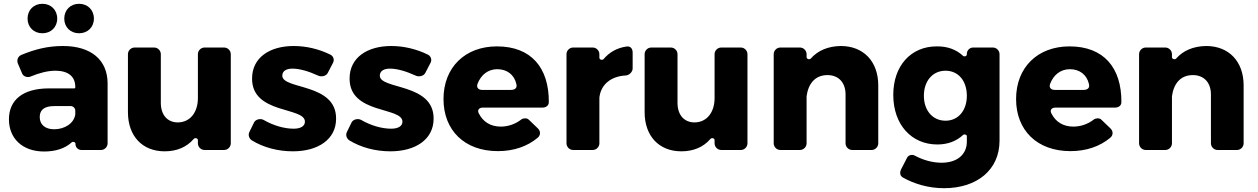

<svg xmlns="http://www.w3.org/2000/svg" viewBox="-20 -789 6616 1010"><path d="M203 -614C248 -614 281 -646 281 -691C281 -737 248 -769 203 -769C158 -769 125 -737 125 -691C125 -646 158 -614 203 -614ZM396 -614C441 -614 474 -646 474 -691C474 -737 441 -769 396 -769C351 -769 318 -737 318 -691C318 -646 351 -614 396 -614ZM311 -547C232 -547 164 -530 92 -500C74 -492 67 -473 74 -455L97 -401C104 -386 125 -380 140 -386C187 -406 234 -417 271 -417C341 -417 376 -385 376 -332V-328C376 -326 374 -324 372 -324H234C100 -323 27 -263 27 -161C27 -62 97 8 212 8C272 8 322 -8 357 -40C363 -46 377 -42 377 -33V-31C377 -14 391 0 408 0H511C530 0 546 -16 546 -35V-352C545 -474 459 -547 311 -547ZM265 -109C217 -109 189 -134 189 -173C189 -213 215 -231 267 -231H352C365 -231 376 -220 376 -207V-187C369 -139 319 -109 265 -109Z M1159 -539H1056C1037 -539 1021 -523 1021 -504V-273C1021 -200 982 -146 916 -145C861 -145 826 -184 826 -248V-504C826 -523 810 -539 791 -539H688C669 -539 653 -523 653 -504V-199C653 -73 729 7 846 7C910 7 962 -15 999 -58C1006 -66 1021 -62 1021 -52V-35C1021 -16 1037 0 1056 0H1159C1178 0 1194 -16 1194 -35V-504C1194 -523 1178 -539 1159 -539Z M1525 -547C1400 -547 1306 -487 1306 -376C1305 -187 1584 -228 1584 -149C1584 -124 1559 -112 1525 -112C1476 -112 1419 -128 1367 -158C1351 -167 1326 -162 1317 -146L1292 -95C1284 -79 1290 -61 1304 -51C1366 -13 1442 7 1521 7C1651 7 1748 -54 1748 -165C1749 -353 1465 -317 1465 -391C1465 -416 1487 -428 1518 -428C1555 -428 1602 -415 1654 -391C1671 -383 1696 -389 1704 -405L1731 -457C1741 -474 1734 -494 1717 -502C1658 -531 1591 -547 1525 -547Z M2038 -547C1913 -547 1819 -487 1819 -376C1818 -187 2097 -228 2097 -149C2097 -124 2072 -112 2038 -112C1989 -112 1932 -128 1880 -158C1864 -167 1839 -162 1830 -146L1805 -95C1797 -79 1803 -61 1817 -51C1879 -13 1955 7 2034 7C2164 7 2261 -54 2261 -165C2262 -353 1978 -317 1978 -391C1978 -416 2000 -428 2031 -428C2068 -428 2115 -415 2167 -391C2184 -383 2209 -389 2217 -405L2244 -457C2254 -474 2247 -494 2230 -502C2171 -531 2104 -547 2038 -547Z M2594 -545C2427 -545 2313 -435 2313 -268C2313 -104 2423 6 2599 6C2683 6 2754 -19 2808 -64C2824 -77 2825 -98 2810 -113L2761 -160C2752 -169 2733 -168 2723 -161C2691 -136 2653 -123 2614 -123C2561 -123 2521 -148 2499 -192C2489 -210 2500 -223 2520 -223H2833C2852 -223 2867 -233 2867 -252C2868 -432 2775 -545 2594 -545ZM2492 -348C2510 -395 2547 -425 2596 -425C2647 -425 2685 -396 2696 -348C2702 -327 2690 -316 2667 -316H2517C2496 -316 2485 -329 2492 -348Z M3098 -539H2995C2976 -539 2960 -523 2960 -504V-35C2960 -16 2976 0 2995 0H3098C3117 0 3133 -16 3133 -35V-275C3133 -275 3134 -282 3134 -283C3144 -346 3195 -388 3272 -392C3290 -393 3308 -411 3308 -429V-512C3308 -534 3296 -548 3274 -544C3226 -537 3185 -514 3155 -478C3148 -471 3133 -475 3133 -485V-504C3133 -523 3117 -539 3098 -539Z M3877 -539H3774C3755 -539 3739 -523 3739 -504V-273C3739 -200 3700 -146 3634 -145C3579 -145 3544 -184 3544 -248V-504C3544 -523 3528 -539 3509 -539H3406C3387 -539 3371 -523 3371 -504V-199C3371 -73 3447 7 3564 7C3628 7 3680 -15 3717 -58C3724 -66 3739 -62 3739 -52V-35C3739 -16 3755 0 3774 0H3877C3896 0 3912 -16 3912 -35V-504C3912 -523 3896 -539 3877 -539Z M4333 -394C4391 -394 4428 -355 4428 -292V-35C4428 -16 4444 0 4463 0H4565C4584 0 4600 -16 4600 -35V-340C4600 -466 4522 -547 4403 -547C4337 -546 4283 -524 4245 -481C4239 -474 4223 -478 4223 -488V-504C4223 -523 4207 -539 4188 -539H4085C4066 -539 4050 -523 4050 -504V-35C4050 -16 4066 0 4085 0H4188C4207 0 4223 -16 4223 -35V-283C4232 -348 4267 -394 4333 -394Z M5203 -539H5099C5081 -539 5066 -524 5066 -506V-503C5066 -493 5052 -489 5045 -496C5011 -528 4964 -546 4907 -545C4772 -545 4679 -443 4679 -290C4679 -133 4775 -29 4911 -29C4966 -29 5012 -47 5046 -79C5052 -85 5066 -81 5066 -73V-44C5066 23 5016 67 4933 67C4885 67 4836 53 4793 30C4780 22 4759 26 4752 40L4720 102C4712 119 4714 136 4730 145C4788 178 4864 201 4946 201C5120 201 5238 104 5238 -49V-504C5238 -523 5222 -539 5203 -539ZM4954 -154C4886 -154 4840 -208 4840 -285C4840 -363 4886 -417 4954 -417C5021 -417 5066 -364 5066 -285C5066 -208 5021 -154 4954 -154Z M5606 -545C5439 -545 5325 -435 5325 -268C5325 -104 5435 6 5611 6C5695 6 5766 -19 5820 -64C5836 -77 5837 -98 5822 -113L5773 -160C5764 -169 5745 -168 5735 -161C5703 -136 5665 -123 5626 -123C5573 -123 5533 -148 5511 -192C5501 -210 5512 -223 5532 -223H5845C5864 -223 5879 -233 5879 -252C5880 -432 5787 -545 5606 -545ZM5504 -348C5522 -395 5559 -425 5608 -425C5659 -425 5697 -396 5708 -348C5714 -327 5702 -316 5679 -316H5529C5508 -316 5497 -329 5504 -348Z M6255 -394C6313 -394 6350 -355 6350 -292V-35C6350 -16 6366 0 6385 0H6487C6506 0 6522 -16 6522 -35V-340C6522 -466 6444 -547 6325 -547C6259 -546 6205 -524 6167 -481C6161 -474 6145 -478 6145 -488V-504C6145 -523 6129 -539 6110 -539H6007C5988 -539 5972 -523 5972 -504V-35C5972 -16 5988 0 6007 0H6110C6129 0 6145 -16 6145 -35V-283C6154 -348 6189 -394 6255 -394Z"/></svg>

Font: Trueno
Style: RoundBd
Weight: 700
Designer: Julieta Ulanovsky, Jasper
Foundry: Julieta Ulanovsky, Cannot Into Space Fonts
Version: Version 3.001